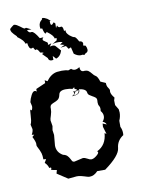

<svg xmlns="http://www.w3.org/2000/svg" viewBox="-78 -732 601 787"><g transform="rotate(-10 222.0 -338.0)"><path d="M231.9 -1Q226.6 -1 221.2 -2.7Q215.8 -4.4 209.5 -6.3Q203.1 -8.3 195.8 -10Q188.5 -11.7 179.2 -11.7L143.6 -8.3L99.6 -37.1L103.5 -51.3L80.6 -55.7L82.5 -62.5Q82.5 -65.9 79.1 -65.9L74.2 -64.9Q71.3 -77.6 59.6 -88.9L67.9 -103L56.6 -104Q56.6 -120.1 53.7 -129.9Q49.3 -143.6 41.5 -157.7Q38.6 -162.6 38.6 -167L39.1 -170.9Q39.1 -181.2 28.3 -202.1L37.1 -210L27.3 -211.4Q34.2 -224.1 34.2 -233.9L29.8 -252.9Q29.8 -254.4 30.8 -255.6Q31.7 -256.8 32.7 -260.3Q33.7 -263.7 34.9 -270.3Q36.1 -276.9 36.6 -289.6Q37.6 -314 40 -314L43.9 -310.1Q44.9 -310.1 46.9 -314.9Q48.8 -319.8 48.8 -326.7L44.9 -344.2Q47.9 -357.9 55.2 -372.1Q62.5 -386.2 70.3 -386.2Q74.2 -386.2 78.1 -382.3V-393.1L118.2 -410.6V-422.4L128.9 -416.5Q148.4 -443.4 173.8 -447.3L193.4 -448.7Q211.4 -448.7 220.2 -445.3L232.9 -449.7Q239.3 -443.4 248 -443.4Q256.3 -443.4 267.6 -450.7Q267.6 -431.6 281.7 -431.6L286.6 -432.1Q294.9 -432.1 300.3 -429.2Q307.1 -424.8 316.9 -412.6Q320.3 -407.7 325.2 -404.8Q335 -400.4 341.8 -377.4L363.3 -367.7Q363.3 -354.5 368.9 -347.4Q374.5 -340.3 374.5 -335L374 -330.1Q374 -319.3 387.7 -302.7L384.3 -291.5L384.8 -272L396.5 -252.4L397.9 -238.8Q397.9 -222.2 390.6 -205.6V-180.2Q397 -168 397 -152.8L396.5 -145Q369.1 -127.4 366.2 -96.2Q363.3 -64.9 298.8 -18.1H265.6Q250 -1 231.9 -1ZM250 -69.8Q259.8 -69.8 271.2 -78.9Q282.7 -87.9 282.7 -93.3Q282.7 -96.2 279.3 -98.1Q318.8 -116.7 322.3 -166.5L329.6 -161.6L320.3 -192.9L321.3 -206.5L337.4 -199.7Q333 -210.4 322.3 -213.4Q331.5 -224.1 331.5 -235.8Q331.5 -247.6 322.3 -258.3L323.2 -267.1Q323.2 -275.4 319.6 -280.3Q315.9 -285.2 315.9 -294.9L316.4 -304.7Q316.4 -312 311.3 -316.2Q306.2 -320.3 299.6 -323.7Q293 -327.1 287.4 -331.3Q281.7 -335.4 280.8 -343.3Q278.8 -357.9 250 -361.8L250.5 -357.4Q250.5 -338.4 216.8 -338.4Q228.5 -344.2 228.5 -349.6Q228.5 -353 224.1 -356Q241.2 -357.9 242.2 -359.9Q242.2 -362.8 232.4 -366.7V-373.5L224.6 -367.7Q212.9 -371.1 196.8 -371.1Q169.9 -371.1 167 -353.5Q164.1 -339.4 156.7 -334.2Q149.4 -329.1 141.8 -326.4Q134.3 -323.7 128.4 -319.8Q122.6 -315.9 122.6 -304.7L123 -304.2Q123 -290 118.2 -276.1Q113.3 -262.2 113.3 -255.9L117.2 -231.9L114.3 -215.3L117.2 -194.8L113.3 -151.4Q113.3 -123 139.2 -108.4Q150.9 -106 156.5 -100.1Q162.1 -94.2 165.3 -88.1Q168.5 -82 171.1 -77.4Q173.8 -72.8 180.7 -72.8L216.8 -81.1Q225.1 -81.1 234.9 -75.4Q244.6 -69.8 250 -69.8ZM232.9 -341.3Q248 -344.2 248 -359.9Q240.7 -355 229 -354.5L232.9 -352.1Q230.5 -344.7 223.1 -340.3ZM205.6 -530.8Q198.2 -506.8 179.7 -501.5L168 -514.6V-498.5L161.1 -497.6Q148.4 -497.6 146.5 -509.8L126 -530.3L133.3 -533.2Q133.3 -535.6 119.6 -537.6Q112.3 -552.7 106.4 -552.7L101.6 -550.8L94.7 -562.5L87.4 -560.1Q77.1 -560.1 74.2 -584.5L65.9 -584Q65.9 -596.2 38.1 -616.2V-616.7Q38.1 -619.6 34.4 -622.8Q30.8 -626 26.6 -630.4Q22.5 -634.8 18.8 -640.1Q15.1 -645.5 15.1 -652.8Q15.1 -653.8 17.8 -656.2Q20.5 -658.7 23.7 -661.4Q26.9 -664.1 29.8 -666Q32.7 -668 33.2 -668Q38.6 -668 44.9 -664.6Q51.3 -661.1 56.9 -656.7Q62.5 -652.3 67.4 -648.9Q72.3 -645.5 74.7 -645.5L80.1 -647.5L101.1 -637.2H82.5Q87.9 -626 94.7 -626L100.1 -626.5Q109.9 -626.5 128.4 -595.7L143.6 -596.7Q138.7 -592.3 138.7 -588.4Q138.7 -585.4 141.6 -583Q144.5 -580.6 148.2 -578.4Q151.9 -576.2 154.8 -574Q157.7 -571.8 157.7 -569.3L156.7 -564.9Q156.7 -563 159.2 -563L171.4 -566.9L163.1 -554.7L174.8 -556.6Q183.6 -556.6 187.5 -551.3ZM308.1 -532.7Q313 -523.4 313 -515.1Q313 -505.4 301.8 -501.5L296.4 -496.1L290 -498.5L281.7 -497.6Q268.6 -497.6 254.4 -508.8L247.6 -536.6L237.3 -532.2L228.5 -545.4L205.1 -542.5L223.6 -550.8L205.6 -555.7L217.8 -563.5Q209.5 -566.4 200.7 -566.4Q183.6 -566.4 173.8 -561.5L195.3 -575.2L196.3 -584.5L188 -584Q188 -596.2 160.2 -616.2Q157.7 -610.4 155.3 -610.4Q150.4 -610.4 145 -633.3H137.7L136.7 -643.1Q136.7 -660.2 150.4 -669.4V-670.4Q150.4 -675.3 155.3 -675.3Q159.7 -675.3 172.4 -668.5L185.1 -658.2L180.7 -657.7V-654.3Q180.7 -641.1 185.1 -641.1Q189 -641.1 195.8 -649.9L201.7 -644L201.2 -625L207 -634.8Q210 -626 216.8 -626L222.7 -627Q230.5 -627 231.4 -607.9L238.3 -608.9L237.8 -605Q237.8 -600.1 241.7 -595Q245.6 -589.8 250.7 -585.4Q255.9 -581.1 260.7 -578.4Q265.6 -575.7 267.6 -575.7H268.1Q274.4 -575.7 285.2 -554.7Q299.8 -553.7 299.8 -543L298.3 -535.2Z"/></g></svg>

Font: Truetypewriter PolyglOTT
Style: Regular
Weight: 400
Designer: Sergey Beatoff a.k.a. Sam_T
Version: Version 3.76